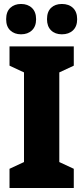

<svg xmlns="http://www.w3.org/2000/svg" viewBox="-20 -999 420 968"><path d="M352 -51H28V-148L101 -182V-634L28 -668V-765H352V-668L279 -634V-182L352 -148ZM11 -902Q11 -940 32 -959.5Q53 -979 86 -979Q120 -979 141 -959Q162 -939 162 -902Q162 -866 141 -846Q120 -826 86 -826Q53 -826 32 -845.5Q11 -865 11 -902ZM217 -902Q217 -940 237.5 -959.5Q258 -979 292 -979Q327 -979 348 -959Q369 -939 369 -902Q369 -866 348 -846Q327 -826 292 -826Q258 -826 237.5 -846Q217 -866 217 -902Z"/></svg>

Font: Noto Sans Tamil UI Condensed Black
Style: Regular
Weight: 900
Width: 3
Designer: Jelle Bosma - Monotype Design Team
Foundry: Monotype Imaging Inc.
Version: Version 2.004; ttfautohint (v1.8.4.7-5d5b)